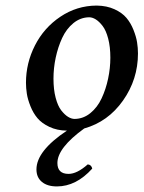

<svg xmlns="http://www.w3.org/2000/svg" viewBox="-20 -459 515 689"><path d="M299.8 -397Q268.6 -396.5 243.4 -376Q218.3 -355.5 203.1 -322.8Q188 -290 179.9 -252.2Q171.9 -214.4 171.9 -176.8Q171.9 -137.7 179.7 -108.2Q187.5 -78.6 199.7 -63Q211.9 -47.4 224.1 -39.8Q236.3 -32.2 248 -32.2Q279.3 -32.7 304.4 -53.2Q329.6 -73.7 344.7 -106.2Q359.9 -138.7 367.9 -176.5Q376 -214.4 376 -252Q376 -291 368.2 -320.6Q360.4 -350.1 348.1 -366Q335.9 -381.8 323.7 -389.4Q311.5 -397 299.8 -397ZM311 146Q253.4 210 184.1 210Q149.9 210 130.4 193.8Q110.8 177.7 110.8 148.9Q110.8 82.5 220.2 9.8Q184.6 9.3 157.2 -3.7Q129.9 -16.6 114.5 -34.9Q99.1 -53.2 89.4 -77.6Q79.6 -102.1 76.4 -122.3Q73.2 -142.6 73.2 -162.1Q73.2 -232.9 105.5 -296.1Q137.7 -359.4 196.5 -398.9Q255.4 -438.5 326.2 -439H327.1Q363.3 -438.5 390.9 -425.8Q418.5 -413.1 433.8 -394.8Q449.2 -376.5 459 -351.8Q468.8 -327.1 471.9 -307.1Q475.1 -287.1 475.1 -267.1Q475.1 -174.3 421.4 -98.1Q367.7 -22 282.2 2Q186 71.8 186 126Q186 165 226.1 165Q256.3 165 294.9 130.9Q308.1 132.3 311 146Z"/></svg>

Font: Common Serif Medium
Style: Italic
Weight: 500
Italic angle: -12°
Designer: Philipp H. Poll, Khaled Hosny
Foundry: Stefan Peev, Context Ltd.
Version: Version 1.026